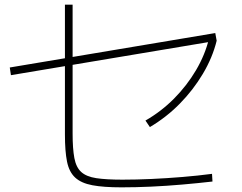

<svg xmlns="http://www.w3.org/2000/svg" viewBox="-20 -801 1040 825"><path d="M502 4Q425 4 377 -5Q329 -14 303 -38Q277 -62 268 -106.5Q259 -151 259 -223V-781H292V-227Q292 -162 299.5 -122Q307 -82 329 -62Q351 -42 393.5 -35.5Q436 -29 506 -29Q565 -29 631 -32Q697 -35 763.5 -40.5Q830 -46 891 -54L893 -21Q832 -14 763.5 -8Q695 -2 628.5 1Q562 4 502 4ZM27 -478 22 -511 905 -659 911 -626ZM605 -283Q673 -322 728 -377.5Q783 -433 822 -499Q861 -565 878 -635L911 -626Q893 -553 851.5 -483.5Q810 -414 752.5 -355.5Q695 -297 624 -255Z"/></svg>

Font: M PLUS 1 Code ExtraLight
Style: Regular
Weight: 250
Designer: Coji Morishita
Foundry: UNDERFOREST DESIGN
Version: Version 1.002